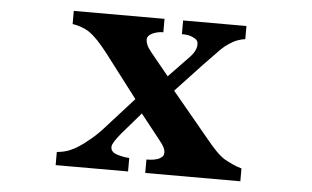

<svg xmlns="http://www.w3.org/2000/svg" viewBox="-43 -604 1087 668"><g transform="rotate(5 500.0 -270.0)"><path d="M189 -540H505.9V-493.2Q494.1 -493.2 483.4 -490.5Q472.7 -487.8 465.8 -483.9Q450.2 -475.6 450.2 -462.9Q450.2 -455.1 454.3 -444.8Q458.5 -434.6 471.2 -418.9L534.2 -341.8L598.1 -408.2Q613.8 -423.8 620.8 -436.3Q627.9 -448.7 627.9 -460.9Q627.9 -470.2 623.8 -475.3Q619.6 -480.5 609.9 -484.9Q602.1 -488.8 593.3 -490.5Q584.5 -492.2 570.8 -492.2V-540H792V-494.1Q779.3 -492.7 764.6 -487.3Q750 -481.9 730 -467.8Q716.3 -458.5 695.6 -436.3Q674.8 -414.1 651.9 -391.1L561 -293.9L691.9 -136.2Q708.5 -115.7 725.3 -98.1Q742.2 -80.6 757.8 -70.8Q769 -64.5 785.2 -56.9Q801.3 -49.3 817.9 -44.9V0H485.8V-46.9Q498.5 -46.9 511.2 -48.8Q523.9 -50.8 533.2 -56.2Q541.5 -61.5 543.7 -65.7Q545.9 -69.8 545.9 -76.2Q545.9 -85 541.5 -94Q537.1 -103 524.9 -118.2L456.1 -205.1L391.1 -129.9Q375.5 -111.3 368.2 -99.1Q360.8 -86.9 360.8 -81.1Q360.8 -71.3 365 -66.2Q369.1 -61 375 -58.1Q382.3 -54.7 396.2 -51.3Q410.2 -47.9 425.8 -46.9V0H172.9V-45.9Q198.7 -48.3 217 -55.9Q235.4 -63.5 251 -74.2Q264.6 -83 289.3 -103.5Q314 -124 342.8 -157.2L429.2 -252.9L314.9 -402.8Q296.9 -426.3 279.8 -444.3Q262.7 -462.4 247.1 -473.1Q234.4 -481.4 218.8 -486.8Q203.1 -492.2 189 -494.1Z"/></g></svg>

Font: BIZ UDPMincho
Style: Bold
Weight: 700
Designer: TypeBank Co., Ltd.
Foundry: Morisawa Inc.
Version: Version 1.06